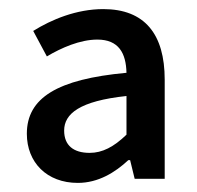

<svg xmlns="http://www.w3.org/2000/svg" viewBox="-20 -830 433 422"><path d="M151 -428C196 -428 233 -451 262 -478H266L276 -437H342V-655C342 -755 298 -810 207 -810C148 -810 93 -787 53 -762L83 -706C115 -725 156 -743 194 -743C241 -743 257 -713 258 -670C106 -656 39 -615 39 -536C39 -473 83 -428 151 -428ZM177 -494C142 -494 121 -510 121 -543C121 -580 155 -608 258 -619V-534C230 -507 205 -494 177 -494Z"/></svg>

Font: Noto Sans T Chinese Medium
Style: Regular
Weight: 500
Designer: Ryoko NISHIZUKA (kana & ideographs); Paul D. Hunt (Latin, Greek & Cyrillic); Wenlong ZHANG (bopomofo); Sandoll Communica
Foundry: Adobe Systems Incorporated
Version: Version 1.000;PS 1;hotconv 1.0.78;makeotf.lib2.5.61930